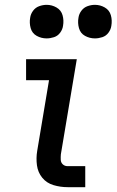

<svg xmlns="http://www.w3.org/2000/svg" viewBox="-20 -775 483 795"><path d="M260 0H333V-87H260Q248 -87 240 -94.5Q232 -102 231.5 -113.5Q231 -125 232 -136L298 -530H88V-443H183L134 -150Q129 -120 133 -90.5Q137 -61 155 -39Q173 -17 201.5 -8.5Q230 0 260 0ZM373 -616Q388 -616 403.5 -621Q419 -626 429 -639.5Q439 -653 441 -668Q445 -691 439 -712Q433 -733 414 -744Q395 -755 373 -755Q358 -755 342.5 -749.5Q327 -744 317 -730.5Q307 -717 305 -702Q301 -680 307 -658.5Q313 -637 332 -626.5Q351 -616 373 -616ZM173 -616Q188 -616 203.5 -621Q219 -626 229 -639.5Q239 -653 241 -668Q245 -691 239 -712Q233 -733 214 -744Q195 -755 173 -755Q158 -755 142.5 -749.5Q127 -744 117 -730.5Q107 -717 105 -702Q101 -680 107 -658.5Q113 -637 132 -626.5Q151 -616 173 -616Z"/></svg>

Font: Iosevka Sparkle Medium Oblique
Style: Regular
Weight: 500
Italic angle: -9°
Designer: Belleve Invis
Foundry: Belleve Invis
Version: Version 4.5.0; ttfautohint (v1.8.3)